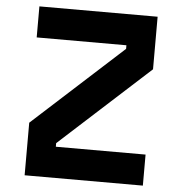

<svg xmlns="http://www.w3.org/2000/svg" viewBox="-55 -853 860 906"><g transform="rotate(5 375.0 -400.0)"><path d="M95 0V-249L520 -636V-653H95V-800H655V-551L230 -164V-147H655V0Z"/></g></svg>

Font: Martian Mono SemiExpanded SemiExpanded
Style: Bold
Weight: 700
Width: 6
Monospace: yes
Version: Version 1.000